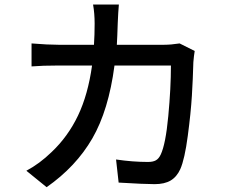

<svg xmlns="http://www.w3.org/2000/svg" viewBox="-20 -778 996 832"><path d="M94.2 -38.1Q151.4 -68.4 203.6 -119.1Q274.4 -186 317.9 -276.9Q361.3 -367.7 378.9 -494.1H232.9Q164.1 -494.1 116.7 -490.2V-589.8Q188 -584 232.9 -584H387.2Q390.1 -627.9 390.1 -675.3Q390.1 -719.7 383.3 -758.3H495.1Q492.2 -727.1 490.2 -677.7Q488.3 -615.7 486.3 -584H691.9Q720.2 -584 758.3 -589.8L823.7 -557.1Q820.3 -537.6 817.9 -508.8Q815.9 -436 811.5 -363Q807.1 -290 793.7 -189Q780.3 -87.9 761.2 -44.9Q746.1 -11.7 719.5 4.2Q692.9 20 649.9 20Q606 20 494.1 13.2L482.9 -86.9Q554.7 -76.2 621.1 -76.2Q643.1 -76.2 655.5 -83.3Q668 -90.3 676.3 -107.9Q697.8 -152.8 709.2 -274.7Q720.7 -396.5 720.7 -494.1H476.1Q450.7 -300.3 380.1 -178.2Q309.6 -56.2 182.1 33.2Z"/></svg>

Font: Karasuma Gothic
Style: Regular
Weight: 500
Designer: Rasmus Andersson / Ryoko Nishizuka
Foundry: Genbu
Version: Version 1.00